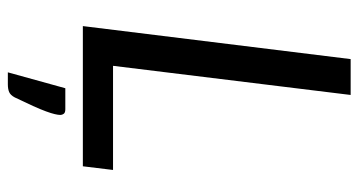

<svg xmlns="http://www.w3.org/2000/svg" viewBox="-220 -462 861 460"><g transform="rotate(90 210.0 -231.5)"><path d="M42 0ZM137.2 -72.3H386.7L377.9 0H42L121.1 -641.6H207ZM241.2 42Q249.5 42 252.2 45.9Q254.9 49.8 254.9 53.7Q254.9 59.1 252.9 67.4Q251 75.7 246.3 88.4Q241.7 101.1 233.4 119.4Q225.1 137.7 212.9 163.1Q207.5 173.3 200.2 176.5Q192.9 179.7 181.6 179.7H152.8L190.9 42Z"/></g></svg>

Font: Carlito
Style: Italic
Weight: 400
Italic angle: -7°
Designer: Lukasz Dziedzic
Foundry: tyPoland Lukasz Dziedzic
Version: Version 1.104